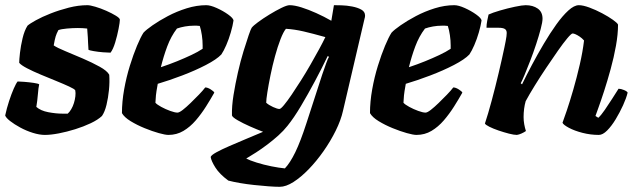

<svg xmlns="http://www.w3.org/2000/svg" viewBox="-34 -520 2440 740"><path d="M139 0Q118 0 92.5 -8Q67 -16 44 -28.5Q21 -41 5 -53.5Q-11 -66 -14 -75Q-8 -103 1 -130.5Q10 -158 19 -178.5Q28 -199 34 -206Q42 -206 60.5 -204.5Q79 -203 96 -200.5Q113 -198 117 -195Q114 -182 112 -156.5Q110 -131 106 -108Q123 -93 152.5 -87.5Q182 -82 206 -82Q211 -82 216.5 -82Q222 -82 227 -82Q234 -88 240.5 -99Q247 -110 251 -123Q255 -136 256.5 -149Q258 -162 256 -172Q253 -177 232.5 -186.5Q212 -196 182.5 -208Q153 -220 123 -232.5Q93 -245 70 -257Q47 -269 40 -278Q40 -290 43 -316.5Q46 -343 53 -372.5Q60 -402 72 -421Q81 -429 104.5 -442Q128 -455 161 -468Q194 -481 231 -490.5Q268 -500 303 -500Q313 -500 333.5 -494Q354 -488 375.5 -478.5Q397 -469 412.5 -459.5Q428 -450 428 -444Q428 -435 423 -409Q418 -383 410 -356.5Q402 -330 392 -317Q382 -317 363 -318.5Q344 -320 327 -323Q310 -326 307 -328Q306 -344 305.5 -354Q305 -364 304.5 -376Q304 -388 302 -410Q294 -411 284 -411.5Q274 -412 266 -412Q246 -412 224 -410Q202 -408 191 -404Q184 -391 180.5 -379.5Q177 -368 173 -345Q186 -336 217.5 -323Q249 -310 285 -294.5Q321 -279 350 -263Q379 -247 387 -232Q389 -204 386 -173.5Q383 -143 376.5 -116Q370 -89 359 -73Q343 -58 315.5 -45Q288 -32 256 -22Q224 -12 193 -6Q162 0 139 0Z M615 0Q603 0 578 -7Q553 -14 523.5 -26Q494 -38 469.5 -53Q445 -68 436 -84Q436 -128 444.5 -175.5Q453 -223 466.5 -266.5Q480 -310 494 -343.5Q508 -377 519 -394Q529 -405 554 -422.5Q579 -440 613 -458Q647 -476 685.5 -488Q724 -500 761 -500Q777 -500 801.5 -489Q826 -478 845.5 -464Q865 -450 866 -441Q863 -421 855.5 -395Q848 -369 838 -346Q828 -323 819 -310Q801 -291 759.5 -269.5Q718 -248 668 -229Q618 -210 574 -197Q568 -164 567 -152.5Q566 -141 565 -124Q571 -117 587.5 -108Q604 -99 622 -92.5Q640 -86 650 -86Q657 -86 670.5 -96.5Q684 -107 700.5 -123Q717 -139 732.5 -155Q748 -171 757 -183Q766 -183 778 -175.5Q790 -168 792 -163Q778 -138 760 -109.5Q742 -81 720.5 -56Q699 -31 673 -15.5Q647 0 615 0ZM586 -261Q619 -272 648.5 -284Q678 -296 703.5 -308Q729 -320 747 -332Q747 -335 747 -338Q747 -341 747 -345Q747 -364 744 -384.5Q741 -405 736 -420Q730 -421 724.5 -421Q719 -421 713 -421Q696 -421 679 -418Q662 -415 648 -410Q625 -380 610.5 -341Q596 -302 586 -261Z M1044 200Q1026 200 1000 198Q974 196 945.5 193Q917 190 891 185.5Q865 181 846 176Q812 151 796 125.5Q780 100 778 85Q780 78 800 67Q820 56 850 43Q880 30 914.5 15.5Q949 1 980 -12Q956 -21 929 -33Q902 -45 882 -56.5Q862 -68 860 -75Q859 -110 866 -153.5Q873 -197 883 -241Q893 -285 904.5 -322.5Q916 -360 924.5 -384.5Q933 -409 936 -413Q942 -421 961 -435Q980 -449 1004.5 -464Q1029 -479 1050.5 -489.5Q1072 -500 1082 -500Q1101 -500 1128 -491.5Q1155 -483 1185 -469.5Q1215 -456 1243 -440L1253 -500Q1263 -500 1282.5 -499.5Q1302 -499 1323 -495Q1344 -491 1358.5 -483Q1373 -475 1373 -460Q1373 -457 1372.5 -454Q1372 -451 1371 -448L1288 -93Q1280 -57 1260 -16.5Q1240 24 1213 62.5Q1186 101 1156 132Q1126 163 1097 181.5Q1068 200 1044 200ZM1064 129Q1084 108 1104 67Q1124 26 1147 -45L1208 -233Q1217 -259 1223.5 -277Q1230 -295 1234 -301L1229 -304Q1207 -258 1180 -207.5Q1153 -157 1126 -111.5Q1099 -66 1074 -35Q1059 -16 1039 2Q1019 20 996.5 37Q974 54 953 67.5Q932 81 915 91Q928 98 955 106.5Q982 115 1012 121Q1042 127 1064 129ZM1043 -100Q1048 -100 1060.5 -115Q1073 -130 1090 -155Q1107 -180 1126 -210Q1145 -240 1163 -271.5Q1181 -303 1196 -330.5Q1211 -358 1220 -377Q1170 -391 1135.5 -399Q1101 -407 1068 -409Q1058 -397 1047 -368.5Q1036 -340 1026 -303.5Q1016 -267 1008.5 -230Q1001 -193 996.5 -164.5Q992 -136 992 -124Q1002 -115 1018.5 -107.5Q1035 -100 1043 -100Z M1571 0Q1559 0 1534 -7Q1509 -14 1479.5 -26Q1450 -38 1425.5 -53Q1401 -68 1392 -84Q1392 -128 1400.5 -175.5Q1409 -223 1422.5 -266.5Q1436 -310 1450 -343.5Q1464 -377 1475 -394Q1485 -405 1510 -422.5Q1535 -440 1569 -458Q1603 -476 1641.5 -488Q1680 -500 1717 -500Q1733 -500 1757.5 -489Q1782 -478 1801.5 -464Q1821 -450 1822 -441Q1819 -421 1811.5 -395Q1804 -369 1794 -346Q1784 -323 1775 -310Q1757 -291 1715.5 -269.5Q1674 -248 1624 -229Q1574 -210 1530 -197Q1524 -164 1523 -152.5Q1522 -141 1521 -124Q1527 -117 1543.5 -108Q1560 -99 1578 -92.5Q1596 -86 1606 -86Q1613 -86 1626.5 -96.5Q1640 -107 1656.5 -123Q1673 -139 1688.5 -155Q1704 -171 1713 -183Q1722 -183 1734 -175.5Q1746 -168 1748 -163Q1734 -138 1716 -109.5Q1698 -81 1676.5 -56Q1655 -31 1629 -15.5Q1603 0 1571 0ZM1542 -261Q1575 -272 1604.5 -284Q1634 -296 1659.5 -308Q1685 -320 1703 -332Q1703 -335 1703 -338Q1703 -341 1703 -345Q1703 -364 1700 -384.5Q1697 -405 1692 -420Q1686 -421 1680.5 -421Q1675 -421 1669 -421Q1652 -421 1635 -418Q1618 -415 1604 -410Q1581 -380 1566.5 -341Q1552 -302 1542 -261Z M1958 0Q1947 0 1927.5 -5Q1908 -10 1887.5 -17Q1867 -24 1852 -31.5Q1837 -39 1835 -44Q1847 -80 1861 -132Q1875 -184 1888 -239Q1901 -294 1910 -337Q1913 -352 1915 -362Q1917 -372 1918 -380Q1919 -388 1919 -393Q1919 -404 1911.5 -408.5Q1904 -413 1888 -413H1841Q1841 -426 1844 -441Q1847 -456 1849 -464Q1864 -471 1893 -479.5Q1922 -488 1950.5 -494Q1979 -500 1992 -500Q2020 -500 2038.5 -487Q2057 -474 2057 -448Q2057 -435 2050 -408.5Q2043 -382 2032.5 -350Q2022 -318 2010 -287Q1998 -256 1988 -232Q1978 -208 1973 -199L1978 -195Q1995 -230 2016.5 -270.5Q2038 -311 2062 -351.5Q2086 -392 2110 -425.5Q2134 -459 2156.5 -479.5Q2179 -500 2197 -500Q2213 -500 2237.5 -491Q2262 -482 2286.5 -469Q2311 -456 2328.5 -443.5Q2346 -431 2348 -425Q2348 -388 2340 -343.5Q2332 -299 2319.5 -253.5Q2307 -208 2294.5 -169.5Q2282 -131 2272.5 -105Q2263 -79 2261 -73L2272 -66Q2283 -76 2297 -96.5Q2311 -117 2325.5 -139.5Q2340 -162 2350 -178Q2359 -178 2371 -173Q2383 -168 2385 -163Q2380 -142 2367.5 -114.5Q2355 -87 2339 -60.5Q2323 -34 2306 -17Q2289 0 2274 0Q2242 0 2211 -8Q2180 -16 2158.5 -27.5Q2137 -39 2134 -47Q2139 -60 2150.5 -94Q2162 -128 2175.5 -174.5Q2189 -221 2200.5 -271Q2212 -321 2217 -364Q2209 -373 2200 -379Q2191 -385 2184 -388Q2177 -391 2173 -391Q2168 -391 2152.5 -372.5Q2137 -354 2116 -324Q2095 -294 2071.5 -259Q2048 -224 2027 -190Q2006 -156 1992 -130Q1988 -116 1986 -100.5Q1984 -85 1984 -69Q1984 -55 1986.5 -41Q1989 -27 1993 -15Q1986 -10 1976 -5.5Q1966 -1 1958 0Z"/></svg>

Font: Texturina 12pt Black
Style: Italic
Weight: 900
Italic angle: -11°
Designer: Guillermo Torres Carreño
Foundry: Omnibus-Type
Version: Version 1.002